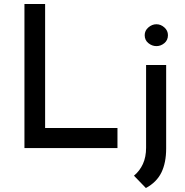

<svg xmlns="http://www.w3.org/2000/svg" viewBox="-20 -745 930 966"><path d="M103 -725H207V-101H571V0H103ZM714 201 654 139Q683 115 699 80Q715 45 715 -2V-418H816V2Q816 74 792 123Q768 172 714 201ZM708 -568Q708 -591 726.5 -607Q745 -623 767 -623Q789 -623 807 -607Q825 -591 825 -568Q825 -543 807 -528Q789 -513 767 -513Q745 -513 726.5 -528Q708 -543 708 -568Z"/></svg>

Font: Reem Kufi Fun
Style: Regular
Weight: 400
Designer: Khaled Hosny
Version: Version 1.005